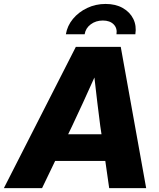

<svg xmlns="http://www.w3.org/2000/svg" viewBox="-60 -969 818 989"><path d="M-40 0 330.6 -727.5H562L692.9 0H502.4L482.4 -140.1H224.1L156.7 0ZM291 -277.3H462.9L456.5 -319.8Q448.7 -380.9 441.2 -441.9Q433.6 -502.9 426.3 -569.8Q396.5 -502.9 368.4 -441.9Q340.3 -380.9 311.5 -319.8ZM483.9 -948.7Q535.6 -948.7 572.5 -927.7Q609.4 -906.7 626.7 -871.6Q644 -836.4 637.2 -792.5H540Q544.9 -823.7 525.4 -843.5Q505.9 -863.3 469.7 -863.3Q433.6 -863.3 407.2 -843.5Q380.9 -823.7 376 -792.5H279.3Q286.6 -836.4 315.7 -871.6Q344.7 -906.7 388.7 -927.7Q432.6 -948.7 483.9 -948.7Z"/></svg>

Font: Inter Display ExtraBold
Style: Italic
Weight: 800
Italic angle: -9.39999°
Designer: Rasmus Andersson
Foundry: rsms
Version: Version 4.000;git-a52131595